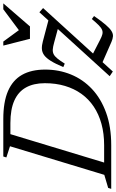

<svg xmlns="http://www.w3.org/2000/svg" viewBox="198 -926 721 1192"><g transform="rotate(-90 559.0 -329.5)"><path d="M254 -44Q326 -44 386.2 -60.5Q446.5 -77 493.5 -108.5Q540.5 -140 572.8 -185Q605 -230 622 -287Q639 -344 639 -412Q639 -481.5 612.5 -529.2Q586 -577 531.2 -601.5Q476.5 -626 391 -626H275L289.5 -670H417Q522.5 -670 590.2 -640.8Q658 -611.5 690.8 -553.8Q723.5 -496 723.5 -410Q723.5 -324.5 693 -250Q662.5 -175.5 603 -119.5Q543.5 -63.5 456 -31.8Q368.5 0 254.5 0H84.5L99 -44ZM247.5 -628.5 178 -651 184 -670H336L133 0H-17L-11 -19L70 -43ZM682.5 -9.5 1079.5 -446 1105.5 -423 711.5 10ZM760.5 -288.5 739 -297.5Q759.5 -346.5 777.5 -375.2Q795.5 -404 813.5 -416.8Q831.5 -429.5 852.2 -430.5Q873 -431.5 898.5 -424.5L1053.5 -383.5L1007 -323L891 -354.5Q866 -361.5 849.2 -362.8Q832.5 -364 819.2 -357.5Q806 -351 792.5 -334.5Q779 -318 760.5 -288.5ZM895.5 1.5 760 -58 813 -118 908.5 -69Q928.5 -58.5 942.8 -55Q957 -51.5 970 -56.8Q983 -62 998.8 -77.5Q1014.5 -93 1037.5 -120.5L1056 -106.5Q1024.5 -61 1002.2 -35Q980 -9 963 1.5Q946 12 930 10.8Q914 9.5 895.5 1.5ZM1134.5 -670 991.5 -504.5H914.5L872.5 -670H897.5L972.5 -567.5H960.5L1098 -670Z"/></g></svg>

Font: Newsreader 18pt
Style: Italic
Weight: 400
Italic angle: -17°
Version: Version 1.003